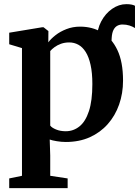

<svg xmlns="http://www.w3.org/2000/svg" viewBox="-20 -690 686 948"><path d="M524 -362.5 479 -419 459 -497.5Q459 -545.5 479.8 -584.5Q500.5 -623.5 533.8 -646.5Q567 -669.5 604 -669.5Q632 -669.5 646.5 -661.5V-551.5Q635 -559 619.2 -564Q603.5 -569 584.5 -569Q571 -569 559.2 -562.8Q547.5 -556.5 540.2 -542Q533 -527.5 531.5 -503.5ZM25.5 239V191L88.5 178V-452.5L25.5 -471.5V-528.5L188.5 -555.5H195L219 -536.5L218.5 -481Q231 -498 253.8 -516Q276.5 -534 307.8 -546.2Q339 -558.5 375.5 -558.5Q435.5 -558.5 483.5 -530.2Q531.5 -502 559.5 -443.2Q587.5 -384.5 587.5 -292Q587.5 -229 568.2 -174Q549 -119 512 -77.2Q475 -35.5 423 -12.2Q371 11 305 11Q283 11 260.5 7.2Q238 3.5 225.5 -1L228 78V178L314 191V239ZM304.5 -42Q342.5 -42 372.2 -65.8Q402 -89.5 419 -141Q436 -192.5 436 -275Q436 -330.5 427.2 -369.8Q418.5 -409 403 -433.5Q387.5 -458 366.8 -469.2Q346 -480.5 322 -480.5Q299.5 -480.5 281 -473.8Q262.5 -467 249 -457Q235.5 -447 228 -438V-70Q235.5 -59.5 256.5 -50.8Q277.5 -42 304.5 -42Z"/></svg>

Font: Merriweather 48pt
Style: Bold
Weight: 700
Version: Version 2.100